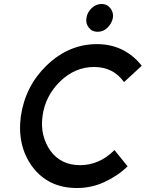

<svg xmlns="http://www.w3.org/2000/svg" viewBox="-20 -934 733 966"><path d="M548 -844Q552 -872 535 -893Q519 -914 491 -914Q463 -914 441 -893Q419 -872 415 -844Q410 -816 427 -795Q443 -774 471 -774Q500 -774 521 -795Q543 -817 548 -844ZM468 -712Q326 -712 215 -605Q161 -553 128.5 -489Q96 -425 85 -350Q75 -276 89.5 -212Q104 -148 143 -95Q223 12 367 12Q439 12 503 -17Q536 -32 566 -52Q596 -72 622 -97L556 -179Q480 -103 383 -103Q287 -103 234 -175Q208 -212 197.5 -255.5Q187 -299 194 -350Q201 -402 223.5 -445.5Q246 -489 283 -525Q358 -597 453 -597Q550 -597 604 -521L693 -603Q674 -628 650 -648Q626 -668 597 -683Q569 -697 536.5 -704.5Q504 -712 468 -712Z"/></svg>

Font: Unageo
Style: SemiBold-Italic
Weight: 600
Designer: Richard Sepsi
Foundry: Richard Sepsi
Version: Version 2.000